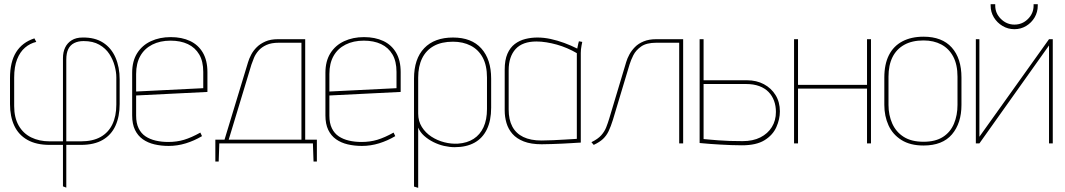

<svg xmlns="http://www.w3.org/2000/svg" viewBox="-20 -688 5108 921"><path d="M28 -314V-189Q28 -129 48.5 -85Q69 -41 111.5 -17Q154 7 218 7H282V206L298 212V7H368Q432 7 473 -17Q514 -41 534 -85Q554 -129 554 -189V-307Q554 -366 534 -412Q514 -458 474.5 -483.5Q435 -509 376 -508Q345 -508 324 -495Q303 -482 292.5 -460Q282 -438 282 -409V-10H218Q168 -10 129.5 -29Q91 -48 69.5 -86Q48 -124 48 -179V-316Q48 -368 62 -403.5Q76 -439 100 -459.5Q124 -480 154 -487L145 -504Q87 -485 57.5 -438Q28 -391 28 -314ZM368 -10H298V-402Q298 -433 307.5 -452.5Q317 -472 336 -481.5Q355 -491 381 -491Q426 -491 456.5 -473.5Q487 -456 504.5 -429Q522 -402 530 -372Q538 -342 538 -317V-186Q538 -131 519 -91.5Q500 -52 462.5 -31Q425 -10 368 -10Z M633 -133V-230L975 -247V-342Q975 -398 953 -435.5Q931 -473 891.5 -491.5Q852 -510 799 -510Q746 -510 704 -490.5Q662 -471 638 -433Q614 -395 614 -339V-134Q614 -93 627.5 -65Q641 -37 665 -20Q689 -3 721 4.5Q753 12 789 12Q831 12 871.5 -0.5Q912 -13 949 -35L941 -52Q898 -28 863 -17.5Q828 -7 787 -7Q755 -7 727 -13.5Q699 -20 678 -34Q657 -48 645 -72.5Q633 -97 633 -133ZM955 -343V-265L633 -249V-333Q633 -384 653 -419.5Q673 -455 710.5 -474Q748 -493 798 -493Q846 -493 881 -476.5Q916 -460 935.5 -427Q955 -394 955 -343Z M1444 -18V-500H1313Q1278 -500 1253 -489Q1228 -478 1211.5 -461.5Q1195 -445 1185 -426Q1175 -407 1170 -390L1057 -18H1013V87H1029L1032 0H1481L1484 87H1500V-18ZM1077 -18 1186 -378Q1191 -393 1198.5 -411Q1206 -429 1220.5 -445.5Q1235 -462 1258.5 -472.5Q1282 -483 1317 -483H1426V-18Z M1560 -133V-230L1902 -247V-342Q1902 -398 1880 -435.5Q1858 -473 1818.5 -491.5Q1779 -510 1726 -510Q1673 -510 1631 -490.5Q1589 -471 1565 -433Q1541 -395 1541 -339V-134Q1541 -93 1554.5 -65Q1568 -37 1592 -20Q1616 -3 1648 4.5Q1680 12 1716 12Q1758 12 1798.5 -0.5Q1839 -13 1876 -35L1868 -52Q1825 -28 1790 -17.5Q1755 -7 1714 -7Q1682 -7 1654 -13.5Q1626 -20 1605 -34Q1584 -48 1572 -72.5Q1560 -97 1560 -133ZM1882 -343V-265L1560 -249V-333Q1560 -384 1580 -419.5Q1600 -455 1637.5 -474Q1675 -493 1725 -493Q1773 -493 1808 -476.5Q1843 -460 1862.5 -427Q1882 -394 1882 -343Z M2336 -171V-311Q2336 -403 2289 -455.5Q2242 -508 2153 -508Q2064 -508 2015 -457Q1966 -406 1966 -311V207L1986 213V-76Q1995 -54 2014.5 -36.5Q2034 -19 2059 -6.5Q2084 6 2110.5 12Q2137 18 2161 18Q2217 18 2256 -3.5Q2295 -25 2315.5 -67.5Q2336 -110 2336 -171ZM2316 -316V-165Q2316 -114 2299.5 -78Q2283 -42 2252 -22Q2221 -2 2177 1Q2145 3 2111.5 -5.5Q2078 -14 2049.5 -32.5Q2021 -51 2003.5 -79Q1986 -107 1986 -143V-316Q1986 -370 2005 -408.5Q2024 -447 2061 -467.5Q2098 -488 2153 -488Q2201 -488 2238 -469Q2275 -450 2295.5 -412Q2316 -374 2316 -316Z M2773 -487 2757 -490Q2757 -490 2754 -479Q2751 -468 2749 -455Q2719 -470 2686.5 -482Q2654 -494 2621.5 -501Q2589 -508 2558 -508Q2528 -508 2500 -501Q2472 -494 2449.5 -477Q2427 -460 2414 -430Q2401 -400 2401 -354V-158Q2401 -127 2409.5 -98Q2418 -69 2438 -46Q2458 -23 2492.5 -9.5Q2527 4 2578 4Q2600 4 2626 3Q2652 2 2677 1Q2702 0 2722.5 -1.5Q2743 -3 2755 -3.5Q2767 -4 2766 -4V-434Q2766 -451 2769.5 -469Q2773 -487 2773 -487ZM2420 -163V-351Q2420 -384 2428.5 -409.5Q2437 -435 2453.5 -453Q2470 -471 2495 -480Q2520 -489 2553 -489Q2576 -489 2601 -485Q2626 -481 2651 -474Q2676 -467 2700.5 -456.5Q2725 -446 2747 -433V-22Q2748 -22 2731.5 -21Q2715 -20 2689 -18.5Q2663 -17 2633.5 -15.5Q2604 -14 2578 -14Q2525 -14 2490 -31Q2455 -48 2437.5 -81Q2420 -114 2420 -163Z M3128 -500Q3093 -500 3067.5 -489.5Q3042 -479 3025.5 -462Q3009 -445 2999 -426.5Q2989 -408 2984 -391L2902 -118Q2896 -98 2888 -77.5Q2880 -57 2864 -39Q2848 -21 2817 -6L2828 7Q2856 -6 2872.5 -21.5Q2889 -37 2899.5 -59Q2910 -81 2920 -113L3000 -379Q3006 -399 3018 -423Q3030 -447 3055.5 -465Q3081 -483 3128 -483H3238V0H3257V-500Z M3563 -303H3355V-500H3336V-2Q3339 -2 3353 -0.5Q3367 1 3388.5 2.5Q3410 4 3435.5 5.5Q3461 7 3488 8Q3515 9 3539 9Q3608 9 3647.5 -15.5Q3687 -40 3704 -78Q3721 -116 3721 -154Q3721 -198 3700.5 -231.5Q3680 -265 3644.5 -284Q3609 -303 3563 -303ZM3542 -11Q3508 -11 3478.5 -12Q3449 -13 3424.5 -15Q3400 -17 3382.5 -18.5Q3365 -20 3355 -21V-285H3559Q3595 -285 3622 -275Q3649 -265 3666.5 -247Q3684 -229 3693 -204.5Q3702 -180 3702 -151Q3702 -110 3682.5 -78.5Q3663 -47 3627.5 -29Q3592 -11 3542 -11Z M4139 -281H3808V-500H3789V0H3808V-263H4139V0H4158V-500H4139Z M4592 -185V-316Q4592 -408 4545.5 -460Q4499 -512 4410 -512Q4351 -512 4308.5 -489.5Q4266 -467 4244 -423.5Q4222 -380 4222 -316V-185Q4222 -131 4242 -87Q4262 -43 4304 -16.5Q4346 10 4410 10Q4501 10 4546.5 -43.5Q4592 -97 4592 -185ZM4573 -320V-185Q4573 -135 4556 -94.5Q4539 -54 4503 -31Q4467 -8 4410 -8Q4352 -8 4315 -31.5Q4278 -55 4260 -95.5Q4242 -136 4242 -185V-320Q4242 -375 4261 -413.5Q4280 -452 4317.5 -473Q4355 -494 4410 -494Q4459 -494 4495.5 -474.5Q4532 -455 4552.5 -416.5Q4573 -378 4573 -320Z M4958 -668H4938V-661Q4938 -624 4911 -597Q4884 -570 4846 -570Q4809 -570 4781.5 -597Q4754 -624 4754 -661V-668H4732V-661Q4732 -630 4747.5 -604.5Q4763 -579 4789 -563.5Q4815 -548 4846 -548Q4877 -548 4902.5 -563.5Q4928 -579 4943 -604.5Q4958 -630 4958 -661ZM4678 -500H4661V0H4678L5012 -470V0H5030V-500H5012L4678 -32Z"/></svg>

Font: Advent Pro Thin
Style: Regular
Weight: 250
Version: Version 3.000